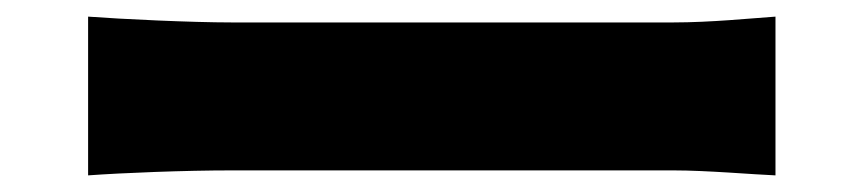

<svg xmlns="http://www.w3.org/2000/svg" viewBox="-20 -500 1040 231"><path d="M86 -289C127 -292 202 -295 259 -295H790C831 -295 887 -290 913 -289V-480C884 -478 835 -473 790 -473H259C210 -473 126 -477 86 -480Z"/></svg>

Font: Noto Sans CJK Black
Style: Bold
Weight: 900
Designer: Ryoko NISHIZUKA (kana & ideographs); Paul D. Hunt (Latin, Greek & Cyrillic); Wenlong ZHANG (bopomofo); Sandoll Communica
Foundry: Adobe Systems Incorporated
Version: Version 1.000;PS 1;hotconv 1.0.78;makeotf.lib2.5.61930